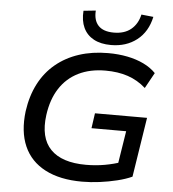

<svg xmlns="http://www.w3.org/2000/svg" viewBox="-62 -999 959 1065"><g transform="rotate(5 418.0 -467.0)"><path d="M434 9Q311 9 228.5 -34Q146 -77 110.5 -158Q75 -239 89 -353Q101 -439 135.5 -506Q170 -573 226 -619.5Q282 -666 355.5 -690Q429 -714 517 -714Q575 -714 625 -704Q675 -694 715.5 -674.5Q756 -655 784 -626L736 -539Q691 -579 636 -597.5Q581 -616 511 -616Q425 -616 360.5 -584Q296 -552 256.5 -491Q217 -430 205 -342Q188 -215 250.5 -150.5Q313 -86 448 -86Q502 -86 552.5 -95Q603 -104 648 -120L620 -77L654 -291H461L473 -375H763L711 -43Q676 -27 629 -15.5Q582 -4 532 2.5Q482 9 434 9ZM528 -760Q471 -760 432 -781Q393 -802 374.5 -841.5Q356 -881 360 -936L428 -943Q424 -889 451.5 -859.5Q479 -830 538 -830Q597 -830 633.5 -860Q670 -890 682 -943L749 -936Q731 -852 672 -806Q613 -760 528 -760Z"/></g></svg>

Font: Nunito Sans 10pt SemiExpanded SemiBold
Style: Italic
Weight: 600
Width: 6
Italic angle: -9°
Designer: Vernon Adams
Foundry: Vernon Adams
Version: Version 3.101;gftools[0.9.27]